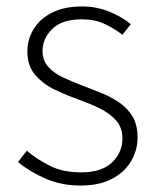

<svg xmlns="http://www.w3.org/2000/svg" viewBox="-20 -563 487 596"><path d="M230 13Q171 13 121.5 -8.5Q72 -30 36 -60L63 -95Q97 -67 136.5 -47.5Q176 -28 232 -28Q296 -28 328 -59Q360 -90 360 -133Q360 -167 340.5 -189Q321 -211 290.5 -226Q260 -241 229 -252Q190 -266 152.5 -283.5Q115 -301 90 -329.5Q65 -358 65 -403Q65 -441 84.5 -473Q104 -505 142 -524Q180 -543 235 -543Q278 -543 317.5 -527.5Q357 -512 386 -488L360 -455Q334 -475 304 -489Q274 -503 234 -503Q172 -503 142 -473Q112 -443 112 -405Q112 -376 129.5 -356Q147 -336 175 -323Q203 -310 234 -298Q266 -286 296.5 -273.5Q327 -261 352 -243.5Q377 -226 392 -200.5Q407 -175 407 -136Q407 -96 386.5 -62Q366 -28 327 -7.5Q288 13 230 13Z"/></svg>

Font: Noto Sans SC ExtraLight
Style: Regular
Weight: 250
Designer: Ryoko NISHIZUKA 西塚涼子 (kana, bopomofo & ideographs); Paul D. Hunt (Latin, Greek & Cyrillic); Sandoll Communications 산돌커뮤니
Foundry: Adobe
Version: Version 2.004-H2;hotconv 1.0.118;makeotfexe 2.5.65603